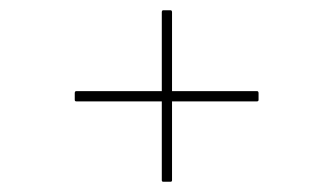

<svg xmlns="http://www.w3.org/2000/svg" viewBox="-20 -489 612 375"><path d="M299 -134Q296 -134 296 -137V-291H129Q126 -291 126 -294V-307Q126 -311 129 -311H296V-465Q296 -469 299 -469H313Q316 -469 316 -465V-311H482Q485 -311 485 -307V-294Q485 -291 482 -291H316V-137Q316 -134 313 -134Z"/></svg>

Font: Sofia Sans Semi Condensed Thin
Style: Italic
Weight: 250
Italic angle: -9°
Version: Version 4.100